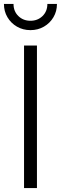

<svg xmlns="http://www.w3.org/2000/svg" viewBox="-47 -960 311 980"><path d="M141.6 -727.5V0H75.7V-727.5ZM108.4 -806.2Q70.3 -806.2 39.6 -824Q8.8 -841.8 -9 -872.1Q-26.9 -902.3 -26.9 -939.9H22Q22 -902.3 46.6 -878.2Q71.3 -854 108.4 -854Q145.5 -854 170.2 -878.2Q194.8 -902.3 194.8 -939.9H243.7Q243.7 -902.3 225.8 -872.1Q208 -841.8 177.2 -824Q146.5 -806.2 108.4 -806.2Z"/></svg>

Font: Inter Display Light
Style: Regular
Weight: 300
Designer: Rasmus Andersson
Foundry: rsms
Version: Version 4.000;git-a52131595